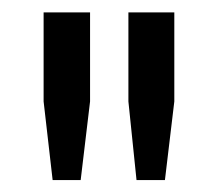

<svg xmlns="http://www.w3.org/2000/svg" viewBox="-20 -707 362 317"><path d="M66.9 -409.7 52 -539.5V-686.5H128.7V-539.5L113.2 -409.7ZM205.4 -409.7 192 -539.5V-686.5H267.8V-539.5L252.3 -409.7Z"/></svg>

Font: Archivo SemiBold Condensed
Style: Regular
Weight: 600
Width: 3
Version: Version 2.001